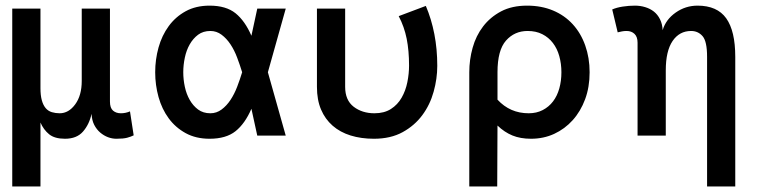

<svg xmlns="http://www.w3.org/2000/svg" viewBox="-20 -486 2769 688"><path d="M308.1 -78.1Q299.8 -40 277.3 -14.4Q254.9 11.2 212.9 11.2Q175.8 11.2 156 -4.9Q136.2 -21 125 -46.9V182.1H23.9V-455.1H125V-169.9Q125 -144 129.9 -126.5Q134.8 -108.9 143.8 -98.4Q152.8 -87.9 166 -84Q179.2 -80.1 193.8 -80.1Q226.1 -80.1 249.5 -112.1Q272.9 -144 272.9 -195.8V-455.1H374V-122.1Q374 -99.1 385 -89.6Q396 -80.1 413.1 -80.1Q430.2 -80.1 445.8 -86.9L459 -1Q449.2 3.9 435.5 7.6Q421.9 11.2 397 11.2Q381.8 11.2 366.9 5.6Q352.1 0 339.1 -11Q326.2 -22 317.6 -38.6Q309.1 -55.2 308.1 -78.1Z M636.7 -227.1Q636.7 -201.2 642.3 -175Q647.9 -148.9 659.9 -127.9Q671.9 -106.9 689.9 -93.5Q708 -80.1 733.9 -80.1Q755.9 -80.1 773.9 -93.5Q792 -106.9 805.9 -127.9Q819.8 -148.9 829.8 -175Q839.8 -201.2 847.7 -227.1Q839.8 -252.9 829.8 -279.5Q819.8 -306.2 805.9 -327.1Q792 -348.1 773.9 -361.6Q755.9 -375 733.9 -375Q708 -375 689.9 -361.6Q671.9 -348.1 659.9 -327.1Q647.9 -306.2 642.3 -279.5Q636.7 -252.9 636.7 -227.1ZM536.1 -227.1Q536.1 -272.9 548.1 -315.9Q560.1 -358.9 584.5 -392.3Q608.9 -425.8 645.5 -445.8Q682.1 -465.8 731 -465.8Q790 -465.8 824 -438.5Q857.9 -411.1 880.9 -357.9L901.9 -455.1H1003.9L939.9 -227.1L1003.9 0H901.9L880.9 -96.2Q857.9 -43 824 -15.9Q790 11.2 731 11.2Q682.1 11.2 645.5 -8.8Q608.9 -28.8 584.5 -62Q560.1 -95.2 548.1 -138.2Q536.1 -181.2 536.1 -227.1Z M1319.8 11.2Q1273.9 11.2 1236.3 -0.5Q1198.7 -12.2 1171.9 -35.6Q1145 -59.1 1130.4 -93.5Q1115.7 -127.9 1115.7 -174.8V-455.1H1216.8V-174.8Q1216.8 -127 1247.3 -103.5Q1277.8 -80.1 1321.8 -80.1Q1356.9 -80.1 1380.9 -95.5Q1404.8 -110.8 1419.2 -136Q1433.6 -161.1 1439.7 -191.7Q1445.8 -222.2 1445.8 -251Q1445.8 -304.2 1437.3 -347.2Q1428.7 -390.1 1408.7 -428.2L1505.9 -464.8Q1525.9 -418 1536.4 -364Q1546.9 -310.1 1546.9 -250Q1546.9 -204.1 1533.9 -157.5Q1521 -110.8 1493.4 -73.5Q1465.8 -36.1 1422.9 -12.5Q1379.9 11.2 1319.8 11.2Z M2092.8 -227.1Q2092.8 -173.8 2076.7 -130.4Q2060.5 -86.9 2032.2 -55.4Q2003.9 -23.9 1965.8 -6.3Q1927.7 11.2 1882.8 11.2Q1844.7 11.2 1816.2 -0.5Q1787.6 -12.2 1762.7 -36.1L1761.7 182.1H1661.6V-227.1Q1661.6 -272 1673.6 -314.9Q1685.5 -357.9 1711.2 -391.4Q1736.8 -424.8 1775.6 -445.3Q1814.5 -465.8 1868.7 -465.8Q1919.9 -465.8 1961.4 -448.5Q2002.9 -431.2 2032.2 -399.2Q2061.5 -367.2 2077.1 -323Q2092.8 -278.8 2092.8 -227.1ZM1991.7 -227.1Q1991.7 -257.8 1984.1 -284.9Q1976.6 -312 1961.2 -332Q1945.8 -352.1 1923.3 -363.5Q1900.9 -375 1870.6 -375Q1823.7 -375 1793.2 -340.6Q1762.7 -306.2 1762.7 -227.1V-128.9Q1807.6 -80.1 1874.5 -80.1Q1902.8 -80.1 1924.8 -91.6Q1946.8 -103 1961.7 -122.6Q1976.6 -142.1 1984.1 -168.9Q1991.7 -195.8 1991.7 -227.1Z M2354.5 -377.9Q2365.7 -416 2401.1 -440.9Q2436.5 -465.8 2479.5 -465.8Q2549.8 -465.8 2582.3 -420.4Q2614.7 -375 2614.7 -282.2V182.1H2513.7V-282.2Q2513.7 -337.9 2497.6 -356.4Q2481.4 -375 2456.5 -375Q2414.6 -375 2390.1 -339.1Q2365.7 -303.2 2365.7 -233.9V0H2264.6V-333Q2264.6 -354 2253.7 -364.5Q2242.7 -375 2225.6 -375Q2215.8 -375 2208.7 -373.5Q2201.7 -372.1 2193.4 -370.1L2173.8 -452.1Q2189.5 -459 2211.4 -462.4Q2233.4 -465.8 2255.4 -465.8Q2274.4 -465.8 2292 -460.4Q2309.6 -455.1 2323 -444.6Q2336.4 -434.1 2345 -417Q2353.5 -399.9 2354.5 -377.9Z"/></svg>

Font: Anonymous Pro
Style: Bold
Weight: 700
Monospace: yes
Designer: Mark Simonson
Version: Version 1.003